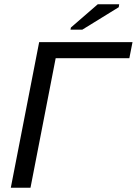

<svg xmlns="http://www.w3.org/2000/svg" viewBox="-20 -887 646 907"><path d="M165 -688H606L591 -612H243L124 0H31ZM369 -747H313L315 -757L442 -867H543L541 -853Z"/></svg>

Font: Libra Sans
Style: Italic
Weight: 400
Italic angle: -12°
Foundry: Context Ltd
Version: Version 1.002